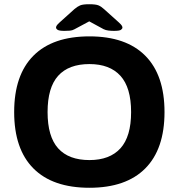

<svg xmlns="http://www.w3.org/2000/svg" viewBox="-20 -880 844 908"><path d="M403 8Q229 8 138 -83.5Q47 -175 47 -350Q47 -525 138 -616.5Q229 -708 403 -708Q576 -708 667 -616.5Q758 -525 758 -350Q758 -175 667 -83.5Q576 8 403 8ZM403 -123Q499 -123 549.5 -178.5Q600 -234 600 -350Q600 -466 549.5 -521.5Q499 -577 403 -577Q305 -577 255 -521.5Q205 -466 205 -350Q205 -234 255 -178.5Q305 -123 403 -123ZM285 -734Q260 -734 252.5 -739Q245 -744 245 -750Q245 -753 247.5 -758Q250 -763 262 -774L332 -837Q346 -849 359 -854.5Q372 -860 402 -860Q433 -860 446 -854.5Q459 -849 473 -836L542 -774Q554 -763 556.5 -758Q559 -753 559 -750Q559 -744 552 -739Q545 -734 519 -734Q506 -734 493 -735.5Q480 -737 470 -742L402 -779L331 -741Q322 -736 310.5 -735Q299 -734 285 -734Z"/></svg>

Font: Asap Semi Expanded
Style: Bold
Weight: 700
Width: 6
Designer: Pablo Cosgaya
Foundry: Omnibus-Type
Version: Version 3.001; ttfautohint (v1.8.4.7-5d5b)